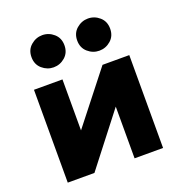

<svg xmlns="http://www.w3.org/2000/svg" viewBox="-136 -876 931 991"><g transform="rotate(-20 330.0 -380.0)"><path d="M68 0V-510H224.5V-230L444.5 -510H591.5V0H435V-284L214.5 0ZM204 -584Q169 -584 141.2 -608Q113.5 -632 113.5 -672.5Q113.5 -712.5 141.2 -736.5Q169 -760.5 204 -760.5Q239.5 -760.5 267 -736.5Q294.5 -712.5 294.5 -672.5Q294.5 -632 267 -608Q239.5 -584 204 -584ZM455 -584Q420 -584 392.2 -608Q364.5 -632 364.5 -672.5Q364.5 -712.5 392.2 -736.5Q420 -760.5 455 -760.5Q490.5 -760.5 518 -736.5Q545.5 -712.5 545.5 -672.5Q545.5 -632 518 -608Q490.5 -584 455 -584Z"/></g></svg>

Font: Geologica
Style: Bold
Weight: 700
Designer: Sindre Bremnes, Frode Helland
Foundry: Monokrom Skriftforlag AS
Version: Version 1.010; ttfautohint (v1.8.4.7-5d5b);gftools[0.9.28]